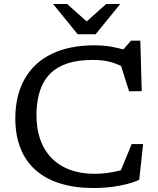

<svg xmlns="http://www.w3.org/2000/svg" viewBox="-20 -936 795 966"><path d="M455.5 -61.5Q500 -61.5 546 -70Q592 -78.5 632.5 -94L574 -45L642.5 -211H700L680.5 -31.5Q643.5 -13.5 582 -1.8Q520.5 10 451.5 10Q357 10 283.5 -12.8Q210 -35.5 159.2 -80.2Q108.5 -125 82.5 -191.5Q56.5 -258 57 -345Q58.5 -460.5 105.5 -541.5Q152.5 -622.5 241 -665.2Q329.5 -708 455 -708Q503.5 -708 543.2 -700.5Q583 -693 624.5 -681L592.5 -678.5L639.5 -731.5H686L693 -477.5L629.5 -476.5L580 -632.5L605.5 -596.5Q562 -618.5 526.2 -626.5Q490.5 -634.5 446 -634.5Q373.5 -634.5 320.8 -617.5Q268 -600.5 233.8 -566.8Q199.5 -533 182.5 -483.5Q165.5 -434 163.5 -369.5Q162 -293.5 182 -236Q202 -178.5 240.8 -139.5Q279.5 -100.5 334.2 -81Q389 -61.5 455.5 -61.5ZM428 -817.5H404L514.5 -916H585L461 -763.5H371L247 -916H317.5Z"/></svg>

Font: Newsreader 9pt
Style: Regular
Weight: 400
Designer: Hugues Gentile
Foundry: Production Type
Version: Version 1.003